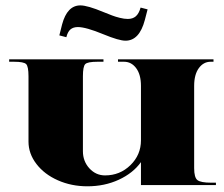

<svg xmlns="http://www.w3.org/2000/svg" viewBox="-20 -669 809 694"><path d="M513.5 -635.1 503.5 -596.6Q483.8 -521.9 433.6 -521.9Q410 -521.9 354 -545Q290.6 -571.2 261.4 -571.2Q244.8 -571.2 234.7 -562.7Q224.7 -554.2 219.8 -534.5L194.5 -541.1L204.5 -580.9Q222.9 -649.5 270.5 -649.5Q296.3 -649.5 354 -625.4Q373.7 -617.6 385.5 -613Q397.3 -608.4 413.2 -604.5Q429.2 -600.5 441.9 -600.5Q459.8 -600.5 470.9 -610.1Q482.1 -619.8 488.2 -641.6ZM83 -393.4Q83 -428.8 74.5 -437.3Q66 -445.8 30.6 -445.8H13.1V-454.5H354V-445.8H332.2Q296.8 -445.8 288.2 -437.3Q279.7 -428.8 279.7 -393.4V-122.4Q279.7 -86.1 303.1 -60.5Q326.5 -35 359.7 -35Q413.5 -35 451.5 -72.1Q489.5 -109.3 489.5 -161.7V-358.4Q489.5 -399.5 472.2 -422.6Q455 -445.8 428.3 -445.8H406.5V-454.5H751.7V-445.8H741.3Q715.5 -445.8 698.6 -422.6Q681.8 -399.5 681.8 -358.4V-61.2Q681.8 -27.1 693.8 -17.9Q705.9 -8.7 743 -8.7H760.5V0H489.5V-83Q461.1 -43.3 409.5 -19.4Q358 4.4 295.9 4.4Q238.2 4.4 189.2 -17.3Q140.3 -38.9 111.7 -76.3Q83 -113.6 83 -157.3Z"/></svg>

Font: Wabroye
Style: Medium
Weight: 500
Designer: gluk
Foundry: gluk
Version: Version 0.14